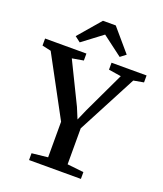

<svg xmlns="http://www.w3.org/2000/svg" viewBox="-187 -1081 1013 1192"><g transform="rotate(20 319.0 -485.0)"><path d="M254.5 -56.5V-291.5L43 -683.5L-15.5 -696.5V-743H257.5V-697L182.5 -684L315.5 -412L345.5 -339.5L377 -411.5L506 -684L423.5 -697V-743H655V-697L588 -685L383 -294.5V-57L491.5 -45V0H149V-45ZM194.5 -794 158 -822 284.5 -969.5H369L495 -822L458.5 -794L326.5 -893.5Z"/></g></svg>

Font: Merriweather 48pt SemiBold
Style: Regular
Weight: 600
Version: Version 2.100